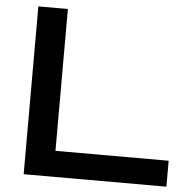

<svg xmlns="http://www.w3.org/2000/svg" viewBox="-53 -802 844 855"><g transform="rotate(5 369.0 -375.0)"><path d="M216 -750V-59L157 -116H722V0H84V-750Z"/></g></svg>

Font: Bounded
Style: Regular
Weight: 400
Designer: Vlad Churkin
Version: Version 1.0